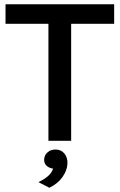

<svg xmlns="http://www.w3.org/2000/svg" viewBox="-20 -663 563 904"><path d="M6 -551V-643H517.5V-551H315V0H208V-551ZM212.5 221 161 194.5Q186.5 182.5 204.8 167.2Q223 152 230 131Q211 128.5 198.8 116.8Q186.5 105 188 86.5Q189 67 204.2 54Q219.5 41 241.5 41Q268 41 283.5 60.2Q299 79.5 297.5 108.5Q296 139.5 274 170.8Q252 202 212.5 221Z"/></svg>

Font: Karla SemiBold
Style: Regular
Weight: 600
Designer: Jonathan Pinhorn
Version: Version 2.004; ttfautohint (v1.8.4.7-5d5b);gftools[0.9.33]